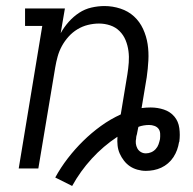

<svg xmlns="http://www.w3.org/2000/svg" viewBox="-20 -558 640 636"><path d="M219 58 163 30Q181 -3 204.5 -33.5Q228 -64 255.5 -91Q283 -118 314 -140.5Q345 -163 380 -179L402 -312Q405 -331 406.5 -350.5Q408 -370 405.5 -389Q403 -408 396 -425Q389 -442 376 -455Q363 -468 345 -474Q327 -480 308 -480Q290 -480 271.5 -475.5Q253 -471 236.5 -461Q220 -451 207 -436.5Q194 -422 185 -405.5Q176 -389 171 -371Q166 -353 163 -335L107 0H42L120 -472H63V-530H195L181 -448Q192 -468 207.5 -485.5Q223 -503 242 -515.5Q261 -528 283 -533Q305 -538 326 -538Q353 -538 379 -529.5Q405 -521 424 -503.5Q443 -486 454 -462Q465 -438 469 -412Q473 -386 471.5 -358Q470 -330 466 -302L449 -200Q456 -201 464 -201.5Q472 -202 479 -202Q502 -202 523 -195Q544 -188 557.5 -172Q571 -156 574 -133.5Q577 -111 574 -89Q574 -88 573.5 -87.5Q573 -87 573 -87Q571 -74 566.5 -61.5Q562 -49 554.5 -37.5Q547 -26 536.5 -17Q526 -8 514 -2.5Q502 3 489 5.5Q476 8 463 8Q449 8 435 4Q421 0 410 -7.5Q399 -15 390.5 -26Q382 -37 376.5 -49.5Q371 -62 369.5 -76Q368 -90 369 -105Q322 -74 284 -32.5Q246 9 219 58ZM463 -50Q472 -50 480.5 -53.5Q489 -57 495.5 -64Q502 -71 505 -79.5Q508 -88 510 -97Q510 -97 510 -97Q510 -97 510 -97Q510 -97 510 -97Q510 -97 510 -97Q511 -106 510.5 -115.5Q510 -125 505 -131.5Q500 -138 491.5 -141Q483 -144 474 -144Q465 -144 456 -142.5Q447 -141 439 -138L438 -136Q437 -131 436 -126Q435 -121 434 -116V-115Q433 -112 432 -108Q431 -104 431 -100Q429 -91 430 -82.5Q431 -74 435 -66.5Q439 -59 446.5 -54.5Q454 -50 463 -50Z"/></svg>

Font: Iosevka Slab Light Extended
Style: Italic
Weight: 300
Width: 7
Italic angle: -9°
Monospace: yes
Designer: Belleve Invis
Foundry: Belleve Invis
Version: Version 11.1.0; ttfautohint (v1.8.3)